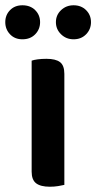

<svg xmlns="http://www.w3.org/2000/svg" viewBox="-52 -702 365 728"><path d="M192 -1Q184 1 169 3.5Q154 6 137 6Q102 6 85 -7Q68 -20 68 -51V-472Q76 -475 91 -477Q106 -479 124 -479Q159 -479 175.5 -466.5Q192 -454 192 -422ZM100 -618Q100 -591 81.5 -572Q63 -553 33 -553Q4 -553 -14 -572Q-32 -591 -32 -618Q-32 -645 -14 -663.5Q4 -682 33 -682Q63 -682 81.5 -663.5Q100 -645 100 -618ZM293 -618Q293 -591 274.5 -572Q256 -553 227 -553Q199 -553 179.5 -572Q160 -591 160 -618Q160 -645 179.5 -663.5Q199 -682 227 -682Q256 -682 274.5 -663.5Q293 -645 293 -618Z"/></svg>

Font: Baloo Bhaijaan 2 SemiBold
Style: Regular
Weight: 600
Designer: Sanskriti Dholi, Noopur Datye and Ek Type
Foundry: Ek Type
Version: Version 1.700